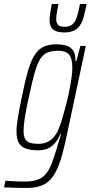

<svg xmlns="http://www.w3.org/2000/svg" viewBox="-65 -738 450 953"><path d="M66 195Q50 195 32 194.5Q14 194 -5.5 193.5Q-25 193 -45 192L-38 159Q-27 160 -11.5 161Q4 162 22.5 162.5Q41 163 59 163Q97 163 121.5 154Q146 145 162.5 125.5Q179 106 191 74.5Q203 43 217 -2Q220 -15 227 -36Q234 -57 238 -72H234Q224 -47 209 -29Q194 -11 174 -1.5Q154 8 124 8Q87 8 63.5 -0.5Q40 -9 28.5 -29Q17 -49 17 -84Q17 -113 24 -155.5Q31 -198 43 -255Q59 -335 74 -386.5Q89 -438 108 -466.5Q127 -495 152.5 -506.5Q178 -518 215 -518Q239 -518 260 -513Q281 -508 295.5 -490.5Q310 -473 310 -435H314L334 -510H361L270 -83Q257 -20 244.5 26.5Q232 73 216.5 105.5Q201 138 181 157.5Q161 177 133 186Q105 195 66 195ZM126 -24Q152 -24 172 -34Q192 -44 206.5 -63Q221 -82 231 -111Q239 -132 247.5 -161.5Q256 -191 264.5 -224Q273 -257 279.5 -290.5Q286 -324 290 -352.5Q294 -381 294 -401Q294 -449 277.5 -467.5Q261 -486 225 -486Q194 -486 172.5 -478Q151 -470 135.5 -446.5Q120 -423 107 -377Q94 -331 78 -255Q65 -197 58.5 -156.5Q52 -116 52 -90Q52 -62 60 -48Q68 -34 84.5 -29Q101 -24 126 -24ZM255 -577Q227 -577 210.5 -584.5Q194 -592 187.5 -606Q181 -620 181 -638Q181 -655 184.5 -675.5Q188 -696 192 -718H225Q221 -696 217.5 -677Q214 -658 214 -644Q214 -624 223 -614.5Q232 -605 254 -605Q281 -605 295 -617.5Q309 -630 317 -655.5Q325 -681 332 -718H365Q359 -687 352.5 -661.5Q346 -636 335 -617Q324 -598 305 -587.5Q286 -577 255 -577Z"/></svg>

Font: Saira ExtraCondensed Thin
Style: Italic
Weight: 250
Width: 2
Italic angle: -12°
Designer: Hector Gatti with collaboration of the Omnibus-Type team
Foundry: Omnibus-Type
Version: Version 1.101